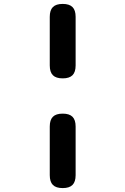

<svg xmlns="http://www.w3.org/2000/svg" viewBox="-20 -850 640 980"><path d="M366 -516Q366 -482 350 -466Q334 -450 300 -450Q266 -450 250 -466Q234 -482 234 -516V-764Q234 -798 250 -814Q266 -830 300 -830Q334 -830 350 -814Q366 -798 366 -764ZM366 44Q366 78 350 94Q334 110 300 110Q266 110 250 94Q234 78 234 44V-204Q234 -238 250 -254Q266 -270 300 -270Q334 -270 350 -254Q366 -238 366 -204Z"/></svg>

Font: Maple Mono
Style: Bold
Weight: 700
Monospace: yes
Designer: subframe7536
Version: Version 7.200